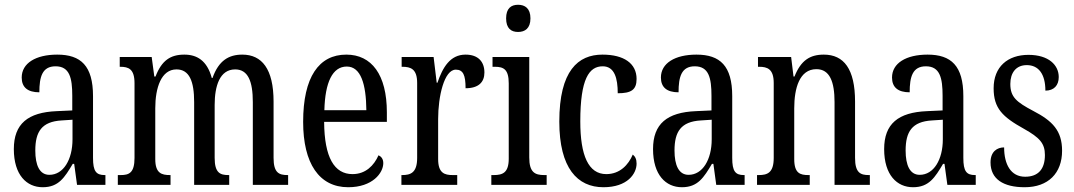

<svg xmlns="http://www.w3.org/2000/svg" viewBox="-20 -775 4504 805"><path d="M159 10C226 10 251 -31 285 -88H291L303 0H422V-41H419C383 -41 370 -57 370 -113V-372C370 -499 319 -546 220 -546C130 -546 71 -510 71 -450C71 -409 96 -388 145 -388C145 -453 157 -497 213 -497C272 -497 283 -448 283 -373V-312L218 -309C97 -304 38 -256 38 -150C38 -41 92 10 159 10ZM187 -42C146 -42 128 -82 128 -144C128 -223 155 -265 238 -270L284 -273V-191C284 -106 246 -42 187 -42Z M474 0H695V-41H693C658 -41 631 -48 631 -108V-321C631 -407 656 -484 720 -484C774 -484 794 -434 794 -347V0H941V-41H938C903 -41 880 -50 880 -113V-335C880 -414 901 -484 966 -484C1020 -484 1040 -434 1040 -347V0H1188V-41H1186C1150 -41 1127 -50 1127 -113V-349C1127 -486 1078 -546 996 -546C940 -546 897 -522 871 -448H868C848 -522 805 -546 753 -546C695 -546 658 -522 632 -454H627L616 -536H482V-495H484C519 -495 544 -486 544 -426V-113C544 -50 521 -41 486 -41H474Z M1440 10C1542 10 1587 -50 1587 -91C1587 -109 1578 -119 1567 -124C1548 -81 1513 -45 1458 -45C1382 -45 1340 -114 1339 -264H1602V-304C1602 -462 1538 -546 1432 -546C1317 -546 1251 -452 1251 -264C1251 -90 1318 10 1440 10ZM1516 -313H1340C1343 -430 1374 -496 1434 -496C1493 -496 1515 -422 1516 -313Z M1663 0H1897V-41H1878C1844 -41 1817 -49 1817 -108V-276C1817 -370 1842 -483 1891 -483C1922 -483 1932 -460 1932 -405C1987 -405 2011 -431 2011 -471C2011 -516 1985 -546 1932 -546C1867 -546 1836 -492 1814 -428H1811L1798 -536H1664V-495H1667C1702 -495 1729 -486 1729 -427V-113C1729 -50 1701 -41 1666 -41H1663Z M2152 -641C2181 -641 2204 -656 2204 -698C2204 -740 2181 -755 2152 -755C2123 -755 2102 -740 2102 -698C2102 -656 2123 -641 2152 -641ZM2040 0H2272V-41H2262C2223 -41 2199 -52 2199 -115V-536H2045V-495H2055C2092 -495 2113 -484 2113 -425V-110C2113 -51 2088 -41 2050 -41H2040Z M2510 10C2611 10 2649 -47 2649 -89C2649 -108 2643 -119 2633 -127C2615 -84 2579 -45 2522 -45C2447 -45 2413 -123 2413 -266C2413 -445 2450 -497 2507 -497C2557 -497 2570 -446 2570 -384C2626 -384 2649 -398 2649 -444C2649 -509 2596 -546 2506 -546C2404 -546 2325 -479 2325 -265C2325 -70 2401 10 2510 10Z M2839 10C2906 10 2931 -31 2965 -88H2971L2983 0H3102V-41H3099C3063 -41 3050 -57 3050 -113V-372C3050 -499 2999 -546 2900 -546C2810 -546 2751 -510 2751 -450C2751 -409 2776 -388 2825 -388C2825 -453 2837 -497 2893 -497C2952 -497 2963 -448 2963 -373V-312L2898 -309C2777 -304 2718 -256 2718 -150C2718 -41 2772 10 2839 10ZM2867 -42C2826 -42 2808 -82 2808 -144C2808 -223 2835 -265 2918 -270L2964 -273V-191C2964 -106 2926 -42 2867 -42Z M3154 0H3375V-41H3370C3335 -41 3310 -48 3310 -108V-321C3310 -405 3332 -485 3403 -485C3459 -485 3479 -432 3479 -347V0H3627V-41H3623C3588 -41 3565 -50 3565 -113V-349C3565 -486 3518 -546 3434 -546C3376 -546 3338 -522 3311 -454H3307L3297 -536H3158V-495H3163C3197 -495 3224 -486 3224 -427V-113C3224 -50 3197 -41 3161 -41H3154Z M3808 10C3875 10 3900 -31 3934 -88H3940L3952 0H4071V-41H4068C4032 -41 4019 -57 4019 -113V-372C4019 -499 3968 -546 3869 -546C3779 -546 3720 -510 3720 -450C3720 -409 3745 -388 3794 -388C3794 -453 3806 -497 3862 -497C3921 -497 3932 -448 3932 -373V-312L3867 -309C3746 -304 3687 -256 3687 -150C3687 -41 3741 10 3808 10ZM3836 -42C3795 -42 3777 -82 3777 -144C3777 -223 3804 -265 3887 -270L3933 -273V-191C3933 -106 3895 -42 3836 -42Z M4276 10C4375 10 4433 -49 4433 -143C4433 -227 4393 -268 4312 -310C4242 -347 4216 -368 4216 -423C4216 -470 4240 -502 4285 -502C4334 -502 4363 -465 4363 -395C4399 -395 4419 -417 4419 -452C4419 -502 4377 -545 4292 -545C4205 -545 4146 -495 4146 -405C4146 -321 4183 -285 4273 -235C4339 -198 4361 -174 4361 -125C4361 -67 4334 -34 4278 -34C4218 -34 4190 -86 4190 -157C4161 -157 4133 -140 4133 -94C4133 -24 4187 10 4276 10Z"/></svg>

Font: Noto Serif Armenian ExtraCondensed
Style: Regular
Weight: 400
Width: 2
Designer: Monotype Design Team
Foundry: Monotype Imaging Inc.
Version: Version 2.008